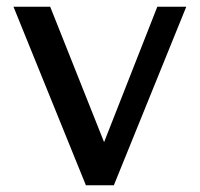

<svg xmlns="http://www.w3.org/2000/svg" viewBox="-20 -550 593 570"><path d="M533 -530H447L289 -128L129 -530H20L235 0H318Z"/></svg>

Font: Bisquit Text
Style: Regular
Weight: 400
Version: Version 1.004;Glyphs 3.2.3 (3260)